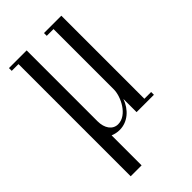

<svg xmlns="http://www.w3.org/2000/svg" viewBox="-209 -555 783 783"><g transform="rotate(-45 182.5 -163.5)"><path d="M51 168H114V-5C126 0 139 3 153 3C200 3 237 -31 253 -76V0H353V-16H314V-495H214V-479H253V-131C253 -90 218 -18 165 -18C134 -18 114 -46 114 -86V-495H12V-479H51V-99C51 -95 51 -91 51 -87Z"/></g></svg>

Font: Emberly
Style: Regular
Weight: 400
Designer: Rajesh Rajput
Foundry: Rajesh Rajput
Version: Version 1.000